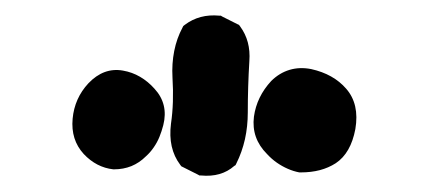

<svg xmlns="http://www.w3.org/2000/svg" viewBox="-20 -850 540 244"><path d="M231.9 -627.9 212.4 -637.7 210.4 -638.7 209 -640.6Q201.2 -650.9 198.2 -664.1Q195.3 -677.2 197.3 -692.9Q201.2 -719.2 199.2 -751.5Q198.2 -769 201.4 -785.2Q204.6 -801.3 211.9 -814.9L212.9 -816.9L214.8 -818.4Q233.4 -832.5 258.8 -830.1H260.7L262.2 -829.1L281.7 -819.3L283.7 -818.4L285.2 -816.4Q298.8 -797.9 296.9 -772.5Q294.9 -739.7 294.9 -707Q294.9 -689.5 291.3 -673.1Q287.6 -656.7 280.3 -642.1L279.3 -640.1L277.8 -639.2Q261.2 -624.5 235.4 -627H233.4ZM360.4 -630.9Q353 -632.3 345.7 -635.5Q338.4 -638.7 331.8 -643.3Q325.2 -647.9 319.3 -654.3Q299.3 -674.3 302.7 -701.7Q306.2 -727.1 324.7 -747.1Q335 -757.3 347.9 -761.2Q360.8 -765.1 375.5 -762.2Q403.8 -755.9 419.9 -737.3Q437 -717.8 431.6 -686Q425.8 -655.3 406.7 -642.6Q397.5 -636.7 386.5 -633.8Q375.5 -630.9 362.3 -630.9H361.3ZM124 -634.8Q102.5 -637.2 86.4 -654.3Q69.8 -672.4 72.3 -699.2Q74.7 -725.1 92.3 -744.1Q111.8 -764.6 136.2 -760.3Q147.9 -758.3 158 -752.4Q168 -746.6 176.3 -737.3Q194.3 -717.8 187.5 -690.9Q185.5 -683.1 182.6 -676Q179.7 -668.9 175.3 -662.6Q170.9 -656.2 165.5 -651.4Q157.2 -643.1 147 -638.9Q136.7 -634.8 125 -634.8H124.5Z"/></svg>

Font: NaikaiFont
Style: Bold
Weight: 700
Version: Version 1.89